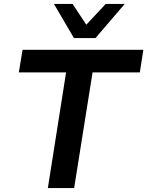

<svg xmlns="http://www.w3.org/2000/svg" viewBox="-20 -959 751 979"><path d="M224 0 317 -590H76L95 -705H711L693 -590H452L358 0ZM357 -765 255 -939H350L420 -833L519 -939H616L467 -765Z"/></svg>

Font: Nunito Sans 8pt
Style: Bold Italic
Weight: 700
Italic angle: -9°
Version: Version 3.101;gftools[0.9.27]